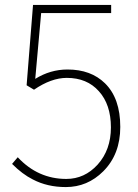

<svg xmlns="http://www.w3.org/2000/svg" viewBox="-20 -746 561 779"><path d="M113 -18Q71 -39 29 -81L52 -108Q134 -20 249 -20Q323 -20 376 -78Q430 -138 430 -229Q430 -322 381 -376Q333 -430 251 -430Q188 -430 118 -382L88 -400L114 -726H431V-693H147L123 -426Q184 -464 254 -464Q349 -464 406 -408Q468 -347 468 -231Q468 -120 399 -51Q335 13 247 13Q172 13 113 -18Z"/></svg>

Font: Noto Sans CJK TC Thin
Style: Regular
Weight: 250
Designer: Ryoko NISHIZUKA ???? (kana & ideographs); Paul D. Hunt (Latin, Greek & Cyrillic); Wenlong ZHANG ??? (bopomofo); Sandoll 
Foundry: Adobe Systems Incorporated
Version: Version 1.004 January 19, 2016